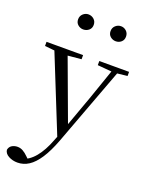

<svg xmlns="http://www.w3.org/2000/svg" viewBox="-197 -862 936 1224"><g transform="rotate(20 271.0 -250.5)"><path d="M80 271Q47 271 20 256.5Q-7 242 -10 217Q-6 196 10.5 186Q27 176 48 176Q68 176 85.5 186Q103 196 120 213L149 241L117 257L97 240Q147 226 185.5 179Q224 132 252 58L281 -15L285 -28L374 -274L458 -516H497L287 47Q257 126 224.5 175.5Q192 225 156.5 248Q121 271 80 271ZM272 51 44 -516H135L304 -59L310 -46ZM-8 -488V-516H240V-488L133 -478H91ZM350 -488V-516H552V-488L470 -479H455ZM184 -670Q164 -670 148 -683.5Q132 -697 132 -720Q132 -743 148 -757.5Q164 -772 184 -772Q206 -772 222 -757.5Q238 -743 238 -720Q238 -697 222 -683.5Q206 -670 184 -670ZM405 -670Q384 -670 368 -683.5Q352 -697 352 -720Q352 -743 368 -757.5Q384 -772 405 -772Q426 -772 441.5 -757.5Q457 -743 457 -720Q457 -697 441.5 -683.5Q426 -670 405 -670Z"/></g></svg>

Font: Noto Serif JP
Style: Regular
Weight: 400
Designer: Ryoko NISHIZUKA  (kana & ideographs); Frank Grießhammer (Latin, Greek & Cyrillic); Wenlong ZHANG  (bopomofo); Sandoll Co
Foundry: Adobe
Version: Version 2.003-H1;hotconv 1.1.1;makeotfexe 2.6.0